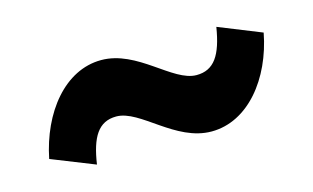

<svg xmlns="http://www.w3.org/2000/svg" viewBox="-43 -528 687 421"><g transform="rotate(-15 300.0 -318.0)"><path d="M37 -245 135 -206C144 -266 162 -297 203 -297C257 -297 315 -211 397 -211C480 -211 544 -291 563 -391L466 -430C456 -368 437 -339 397 -339C343 -339 285 -425 203 -425C120 -425 57 -345 37 -245Z"/></g></svg>

Font: LT Wave Mono Bold
Style: Regular
Weight: 700
Designer: Daniel Lyons
Version: Version 2.5 (Glyphs App)